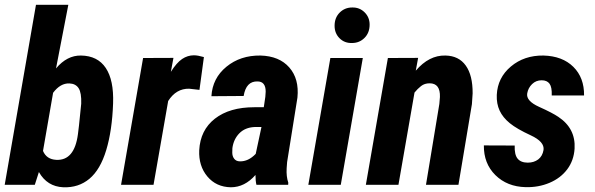

<svg xmlns="http://www.w3.org/2000/svg" viewBox="-22 -770 2478 800"><path d="M241.7 10.3Q174.3 7.3 140.1 -53.2L123 0H-2.4L127.9 -750H262.7L211.4 -484.9Q257.3 -539.6 315.4 -538.6Q384.8 -537.6 418.7 -486.8Q452.6 -436 449.2 -339.4Q445.3 -226.6 420.7 -144.8Q396 -63 350.6 -25.1Q305.2 12.7 241.7 10.3ZM316.4 -337.9Q317.9 -383.3 305.7 -402.3Q293.5 -421.4 267.1 -422.4Q229.5 -423.8 199.2 -383.3L157.2 -141.1Q171.9 -106 212.4 -104Q288.1 -100.1 302.7 -210.9L307.1 -247.1Z M809.1 -395.5 766.1 -400.4Q711.9 -401.4 678.7 -349.1L617.7 0H482.4L574.2 -528.3L700.7 -528.8L689.9 -470.7Q713.9 -508.8 736.8 -524.2Q759.8 -539.6 786.1 -539.6Q801.8 -539.6 827.6 -532.2Z M1046.4 0Q1042.5 -16.6 1042.5 -41Q997.6 10.3 939.9 10.3Q878.9 9.3 842 -34.7Q805.2 -78.6 808.1 -144Q812.5 -228 873.5 -275.6Q934.6 -323.2 1037.6 -323.2H1077.1L1083.5 -366.2L1085 -388.2Q1085 -430.7 1050.8 -430.7Q1003.4 -432.1 993.2 -370.1L858.9 -369.1Q863.3 -444.3 921.4 -491.9Q979.5 -539.6 1063 -538.6Q1141.6 -536.6 1183.3 -489Q1225.1 -441.4 1217.3 -363.3L1174.3 -94.7L1172.4 -68.8Q1170.4 -34.7 1179.2 -8.8L1178.7 0ZM977.1 -97.7Q1012.7 -96.7 1043.5 -128.9L1067.4 -240.7H1038.1Q999 -238.8 975.1 -214.4Q951.2 -189.9 946.3 -152.8L945.8 -134.3Q945.8 -118.7 953.9 -108.4Q961.9 -98.1 977.1 -97.7Z M1397.9 0H1262.7L1354.5 -528.3H1489.7ZM1372.1 -662.6Q1372.1 -696.3 1393.3 -717.5Q1414.6 -738.8 1445.3 -738.8Q1475.6 -739.7 1496.8 -719Q1518.1 -698.2 1518.1 -667.5Q1518.1 -633.3 1496.8 -612.1Q1475.6 -590.8 1444.8 -590.8Q1413.6 -589.8 1392.8 -610.6Q1372.1 -631.3 1372.1 -662.6Z M1720.2 -528.8 1710.4 -475.6Q1766.1 -540.5 1834 -538.6Q1889.6 -537.6 1918.7 -496.8Q1947.8 -456.1 1947.3 -380.9L1944.3 -335.9L1888.2 0H1752.9L1808.6 -336.9L1811 -365.7Q1813 -422.9 1768.1 -422.9Q1747.1 -422.9 1732.4 -411.4Q1717.8 -399.9 1705.1 -384.3L1638.2 0H1502.4L1594.2 -528.3Z M2242.7 -145Q2247.6 -179.2 2189.5 -206.1Q2131.3 -232.9 2102.3 -256.6Q2073.2 -280.3 2059.8 -309.1Q2046.4 -337.9 2047.9 -374.5Q2051.3 -446.3 2106.7 -492.9Q2162.1 -539.6 2242.2 -538.6Q2321.3 -536.6 2366.9 -491.5Q2412.6 -446.3 2411.6 -372.1H2276.9Q2278.3 -406.7 2267.8 -421.1Q2257.3 -435.5 2234.9 -435.5Q2211.4 -435.5 2195.1 -419.7Q2178.7 -403.8 2174.8 -381.3Q2168.9 -349.6 2224.4 -324.7Q2279.8 -299.8 2304.2 -283.2Q2377 -234.9 2372.1 -150.9Q2369.1 -101.6 2341.6 -64.7Q2314 -27.8 2267.8 -8.3Q2221.7 11.2 2168 9.8Q2090.8 7.8 2042 -40.5Q1993.2 -88.9 1994.1 -164.1L2122.6 -163.6Q2121.1 -125.5 2134.8 -108.9Q2148.4 -92.3 2177.2 -92.3Q2202.6 -92.3 2220.5 -105.7Q2238.3 -119.1 2242.7 -145Z"/></svg>

Font: TypoPRO Roboto
Style: Bold Italic
Weight: 700
Italic angle: -12°
Designer: Google
Version: Version 2.136; 2016